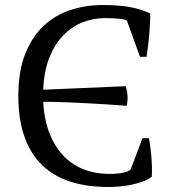

<svg xmlns="http://www.w3.org/2000/svg" viewBox="-20 -732 683 764"><path d="M547 -182H573Q578 -154 582 -111.5Q586 -69 584 -29Q569 -17 548 -9.5Q527 -2 503.5 3Q480 8 455.5 10Q431 12 409 12Q325 12 259 -9.5Q193 -31 147.5 -75Q102 -119 77.5 -187.5Q53 -256 53 -350Q53 -448 80 -516.5Q107 -585 153 -628.5Q199 -672 260 -692Q321 -712 388 -712Q454 -712 499 -703.5Q544 -695 578 -678Q578 -662 577 -640.5Q576 -619 574 -595Q572 -571 569 -548Q566 -525 563 -506H537L485 -650Q474 -656 448.5 -658Q423 -660 398 -660Q350 -660 307 -642.5Q264 -625 230.5 -590Q197 -555 176 -501.5Q155 -448 152 -375L480 -389Q493 -349 484 -311Q449 -314 406.5 -316.5Q364 -319 319.5 -321.5Q275 -324 232 -325.5Q189 -327 152 -327Q155 -261 174.5 -208Q194 -155 227.5 -117.5Q261 -80 308.5 -60Q356 -40 416 -40Q449 -40 471 -45Q493 -50 500 -58Z"/></svg>

Font: PT Serif
Style: Regular
Weight: 400
Designer: A.Korolkova, O.Umpeleva, V.Yefimov
Foundry: ParaType Ltd
Version: Version 1.000W OFL; ttfautohint (v1.6)